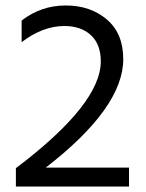

<svg xmlns="http://www.w3.org/2000/svg" viewBox="-20 -681 534 701"><path d="M451 0H38V-67Q348 -301 348 -457Q348 -519 312 -552.5Q276 -586 215 -586Q136 -586 59 -527V-606Q130 -661 220 -661Q310 -661 370 -610Q430 -559 430 -465Q430 -288 147 -69H451Z"/></svg>

Font: Hind Vadodara
Style: Regular
Weight: 400
Designer: Hitesh Malaviya
Foundry: Indian Type Foundry
Version: Version 0.702;PS 1.0;hotconv 1.0.81;makeotf.lib2.5.63406